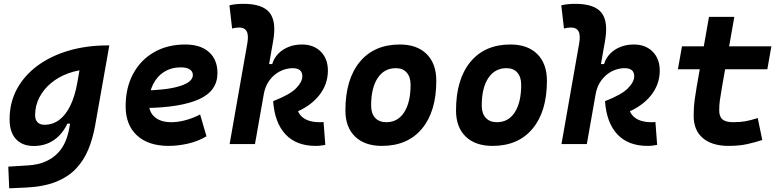

<svg xmlns="http://www.w3.org/2000/svg" viewBox="-20 -763 4142 1017"><path d="M28.8 234.4 23.9 119.6 126.5 113.3Q182.6 109.9 221.7 92.3Q260.7 74.7 286.4 47.6Q312 20.5 326.2 -13.2Q340.3 -46.9 346.7 -82.5L411.6 -450.7L555.2 -522.5H559.1L483.9 -98.1Q471.7 -29.3 447.8 28.8Q423.8 86.9 382.3 130.6Q340.8 174.3 275.9 200.2Q210.9 226.1 116.7 230.5ZM453.6 -396Q393.1 -393.6 340.8 -374.3Q288.6 -355 249.3 -322Q210 -289.1 188 -245.8Q166 -202.6 166 -152.3Q166 -128.4 179 -115.2Q191.9 -102.1 215.3 -102.1Q258.8 -102.1 293.5 -127.7Q328.1 -153.3 352.5 -203.4Q377 -253.4 389.6 -325.7L393.1 -345.2L454.6 -304.2L397.9 -107.9H321.8L355 -155.8Q332 -76.7 281.2 -33.2Q230.5 10.3 159.2 10.3Q97.7 10.3 64.2 -26.6Q30.8 -63.5 30.8 -130.4Q30.8 -219.7 69.8 -291.7Q108.9 -363.8 179.4 -415.5Q250 -467.3 344.5 -494.9Q439 -522.5 549.8 -522.5H558.6Z M887.7 -115.7Q922.9 -115.7 963 -126.5Q1003.1 -137.3 1040 -156.7L1073.7 -41Q1027.3 -13.7 974.5 -2Q921.7 9.8 873.5 9.8Q766 9.8 705.8 -45.5Q645.5 -100.9 645.5 -199.7Q645.5 -298.3 685.1 -371.8Q724.6 -445.3 795.7 -486.3Q866.7 -527.3 961.4 -527.3Q1041.5 -527.3 1086.7 -487.3Q1131.8 -447.3 1131.8 -376Q1131.8 -281.7 1035.2 -237.8Q938.5 -193.8 752.9 -190.9L732.9 -283.7Q859.9 -284.7 930.7 -306.4Q1001.5 -328.1 1001.5 -365.7Q1001.5 -384.6 985 -395.4Q968.5 -406.2 938 -406.2Q887.9 -406.2 849.7 -382.4Q811.6 -358.5 790.3 -315.5Q769 -272.5 768.6 -215.3Q769 -168.3 800.6 -142Q832.2 -115.7 887.7 -115.7Z M1652.3 9.8Q1549.8 9.8 1492.4 -51.3Q1435.1 -112.3 1426.8 -227.1Q1515.6 -261.7 1548.6 -295.7Q1581.5 -329.6 1581.5 -358.9Q1581.5 -401.9 1530.3 -401.9Q1507.8 -401.9 1483.4 -393.8Q1459 -385.7 1437 -368.4Q1415 -351.1 1398.9 -324.5Q1382.8 -297.9 1376.5 -260.3L1397.9 -423.8H1421.9Q1431.2 -455.1 1453.6 -478.3Q1476.1 -501.5 1508.3 -514.4Q1540.5 -527.3 1579.1 -527.3Q1641.6 -527.3 1679.2 -489.5Q1716.8 -451.7 1716.8 -389.2Q1716.8 -315.4 1669.4 -256.6Q1622.1 -197.8 1536.1 -164.1L1545.9 -253.4Q1544.9 -177.2 1577.1 -146.5Q1609.4 -115.7 1673.8 -115.7Q1681.2 -115.7 1685.1 -116Q1689 -116.2 1693.8 -116.7L1703.1 4.4Q1691.9 6.3 1679.9 8.1Q1668 9.8 1652.3 9.8ZM1196.3 0 1289.6 -530.8Q1297.9 -575.7 1286.9 -596.4Q1275.9 -617.2 1248 -617.2Q1238.8 -617.2 1229 -616Q1219.2 -614.7 1209.5 -611.8L1195.3 -734.9Q1213.9 -739.3 1232.4 -741Q1251 -742.7 1269.5 -742.7Q1370.6 -742.7 1408 -695.8Q1445.3 -648.9 1426.8 -545.4L1330.6 0Z M2002.9 9.8Q1911.6 9.8 1860.6 -39.8Q1809.6 -89.4 1809.6 -177.7Q1809.6 -342.8 1885.7 -435.1Q1961.9 -527.3 2097.7 -527.3Q2189 -527.3 2240 -476.6Q2291 -425.8 2291 -335Q2291 -172.4 2215 -81.3Q2138.9 9.8 2002.9 9.8ZM2026.3 -115.7Q2086.9 -115.7 2120.8 -168.2Q2154.8 -220.7 2154.8 -314Q2154.8 -355.2 2134.3 -378.5Q2113.9 -401.9 2076.7 -401.9Q2015 -401.9 1980.4 -349.5Q1945.8 -297.1 1945.8 -203.6Q1945.8 -162.1 1967 -138.9Q1988.3 -115.7 2026.3 -115.7Z M2588.9 9.8Q2497.6 9.8 2446.5 -39.8Q2395.5 -89.4 2395.5 -177.7Q2395.5 -342.8 2471.7 -435.1Q2547.9 -527.3 2683.6 -527.3Q2774.9 -527.3 2825.9 -476.6Q2877 -425.8 2877 -335Q2877 -172.4 2800.9 -81.3Q2724.8 9.8 2588.9 9.8ZM2612.2 -115.7Q2672.9 -115.7 2706.8 -168.2Q2740.7 -220.7 2740.7 -314Q2740.7 -355.2 2720.3 -378.5Q2699.8 -401.9 2662.6 -401.9Q2601 -401.9 2566.4 -349.5Q2531.7 -297.1 2531.7 -203.6Q2531.7 -162.1 2553 -138.9Q2574.2 -115.7 2612.2 -115.7Z M3410.2 9.8Q3307.6 9.8 3250.2 -51.3Q3192.9 -112.3 3184.6 -227.1Q3273.4 -261.7 3306.4 -295.7Q3339.4 -329.6 3339.4 -358.9Q3339.4 -401.9 3288.1 -401.9Q3265.6 -401.9 3241.2 -393.8Q3216.8 -385.7 3194.8 -368.4Q3172.9 -351.1 3156.7 -324.5Q3140.6 -297.9 3134.3 -260.3L3155.8 -423.8H3179.7Q3189 -455.1 3211.4 -478.3Q3233.9 -501.5 3266.1 -514.4Q3298.3 -527.3 3336.9 -527.3Q3399.4 -527.3 3437 -489.5Q3474.6 -451.7 3474.6 -389.2Q3474.6 -315.4 3427.2 -256.6Q3379.9 -197.8 3293.9 -164.1L3303.7 -253.4Q3302.7 -177.2 3335 -146.5Q3367.2 -115.7 3431.6 -115.7Q3439 -115.7 3442.9 -116Q3446.8 -116.2 3451.7 -116.7L3460.9 4.4Q3449.7 6.3 3437.7 8.1Q3425.8 9.8 3410.2 9.8ZM2954.1 0 3047.4 -530.8Q3055.7 -575.7 3044.7 -596.4Q3033.7 -617.2 3005.9 -617.2Q2996.6 -617.2 2986.8 -616Q2977.1 -614.7 2967.3 -611.8L2953.1 -734.9Q2971.7 -739.3 2990.2 -741Q3008.8 -742.7 3027.3 -742.7Q3128.4 -742.7 3165.8 -695.8Q3203.1 -648.9 3184.6 -545.4L3088.4 0Z M3839.4 9.8Q3751.5 9.8 3702.9 -31.5Q3654.3 -72.8 3654.3 -148.4Q3654.3 -170.9 3655.5 -191.7Q3656.7 -212.4 3660.2 -238Q3663.6 -263.7 3669.9 -301.3L3735.4 -673.8H3869.6L3804.2 -301.3Q3795.9 -253.9 3792.7 -229.5Q3789.6 -205.1 3789.6 -177.7Q3789.6 -145 3807.1 -130.4Q3824.7 -115.7 3863.3 -115.7Q3899.9 -115.7 3927.7 -120.6Q3955.6 -125.5 3993.7 -137.7L4017.6 -21.5Q3979.5 -8.8 3937 0.5Q3894.5 9.8 3839.4 9.8ZM3570.8 -396 3592.3 -517.6H4065.9L4044.4 -396Z"/></svg>

Font: Cascadia Mono NF
Style: Italic
Weight: 400
Italic angle: -10°
Monospace: yes
Designer: Aaron Bell
Foundry: Saja Typeworks
Version: Version 2404.023